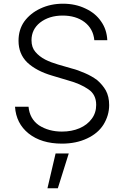

<svg xmlns="http://www.w3.org/2000/svg" viewBox="-20 -760 669 1036"><path d="M436 -641Q389 -676 318 -676Q245 -676 196 -638Q150 -601 150 -543Q150 -504 171 -480Q192 -455 225 -438Q255 -423 293 -412L369 -390Q398 -383 439 -365Q474 -350 504 -328Q534 -302 551 -272Q569 -239 569 -193Q569 -137 538 -87Q508 -40 450 -13Q391 15 314 15Q203 15 134 -40Q67 -94 61 -184H134Q140 -119 190 -84Q243 -50 314 -50Q367 -50 409 -68Q451 -86 475 -119Q499 -151 499 -194Q499 -250 457 -278Q414 -308 348 -326L261 -352Q176 -377 127 -423Q80 -469 80 -540Q80 -600 111 -644Q144 -689 198 -714Q253 -740 320 -740Q387 -740 441 -714Q495 -689 525 -645Q556 -602 559 -543H489Q483 -605 436 -641ZM351 68 292 256H236L280 68Z"/></svg>

Font: Sinter Normal
Style: Regular
Weight: 350
Foundry: Adobe & rsms
Version: Version 1.000